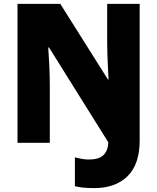

<svg xmlns="http://www.w3.org/2000/svg" viewBox="-20 -800 809 987"><path d="M464 167Q433 167 408.5 164.5Q384 162 365 157V9Q381 13 399 16.5Q417 20 438 20Q488 20 511.5 -2.5Q535 -25 537 -68L232 -556H228Q231 -516 233.5 -461.5Q236 -407 236 -361V-66H70V-780H290L535 -391H538Q537 -416 535 -450.5Q533 -485 532 -520.5Q531 -556 531 -585V-780H698V-78Q698 44 636 105.5Q574 167 464 167Z"/></svg>

Font: Noto Sans Malayalam UI SemiCondensed Black
Style: Regular
Weight: 900
Width: 4
Designer: Jelle Bosma - Monotype Design Team
Foundry: Monotype Imaging Inc.
Version: Version 2.104; ttfautohint (v1.8.4.7-5d5b)